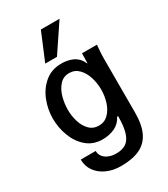

<svg xmlns="http://www.w3.org/2000/svg" viewBox="-243 -926 1086 1241"><g transform="rotate(-30 300.0 -305.0)"><path d="M76.5 40H188Q188 65.5 203 84Q218 102.5 242.8 111.8Q267.5 121 297 121Q342 121 370 102Q398 83 412 38.5Q426 -6 426 -82.5H418.5Q397.5 -40 356.8 -21Q316 -2 265 -2Q196.5 -2 148.5 -43Q100.5 -84 76.5 -148Q52.5 -212 52.5 -279Q52.5 -347 78 -412Q103.5 -477 154.2 -518.8Q205 -560.5 277 -560.5Q318.5 -560.5 353.8 -547Q389 -533.5 410.5 -501.5L415.5 -492.5Q419 -486 422.2 -480.2Q425.5 -474.5 425.5 -477.5L427 -551H538.5Q532.5 -491 532.5 -457.5V-49Q532.5 42.5 505.5 98.8Q478.5 155 423.5 181Q368.5 207 282 207Q224.5 207 177.5 186Q130.5 165 103.5 127Q76.5 89 76.5 40ZM417.5 -286.5Q417.5 -333.5 403.5 -378.5Q389.5 -423.5 360.8 -452.8Q332 -482 290 -482Q247 -482 218.8 -450.8Q190.5 -419.5 177.8 -373.2Q165 -327 165 -280Q165 -235.5 177.8 -192.2Q190.5 -149 218.5 -120Q246.5 -91 289.5 -91Q331.5 -91 360.5 -120.2Q389.5 -149.5 403.5 -194.2Q417.5 -239 417.5 -286.5ZM188 -612 273.5 -817H413L275.5 -612Z"/></g></svg>

Font: JuliaMono SemiBold
Style: Regular
Weight: 600
Monospace: yes
Designer: cormullion
Foundry: corm
Version: Version 0.055; ttfautohint (v1.8.4)